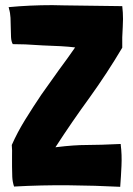

<svg xmlns="http://www.w3.org/2000/svg" viewBox="-20 -718 514 740"><path d="M453.1 -614.3Q454.1 -628.9 454.1 -644.5Q454.1 -669.9 451.2 -694.3Q335.9 -695.3 225.6 -697.3Q204.1 -698.2 181.6 -698.2Q94.7 -698.2 12.7 -690.4Q14.6 -688.5 14.6 -685.5Q14.6 -685.5 14.6 -684.6Q19.5 -668.9 20.5 -649.4Q21.5 -629.9 21.5 -611.3Q21.5 -591.8 22.5 -575.2Q23.4 -557.6 29.3 -547.9Q46.9 -547.9 78.1 -546.9Q110.4 -544.9 144.5 -543Q179.7 -542 213.9 -540Q247.1 -538.1 269.5 -535.2Q241.2 -494.1 207 -448.2Q173.8 -402.3 139.6 -353.5Q107.4 -305.7 77.1 -256.8Q46.9 -208 25.4 -159.2Q27.3 -137.7 26.4 -117.2Q26.4 -96.7 26.4 -76.2Q26.4 -55.7 27.3 -36.1Q28.3 -16.6 34.2 1Q140.6 -4.9 244.1 -3.9Q347.7 -2.9 443.4 2Q443.4 1 443.4 0Q446.3 -36.1 448.2 -79.1Q450.2 -122.1 445.3 -160.2Q445.3 -161.1 445.3 -163.1Q402.3 -161.1 372.1 -160.2Q342.8 -160.2 316.4 -159.2Q290 -159.2 261.7 -157.2Q233.4 -155.3 193.4 -150.4Q193.4 -150.4 194.3 -151.4Q256.8 -248 325.2 -341.8Q392.6 -435.5 451.2 -534.2Q451.2 -534.2 451.2 -535.2Q450.2 -573.2 453.1 -614.3Z"/></svg>

Font: Londrina Solid
Style: NNS
Weight: 400
Designer: Marcelo Magalhaes
Version: Version 1.002